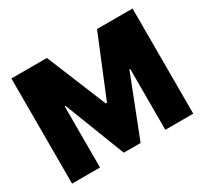

<svg xmlns="http://www.w3.org/2000/svg" viewBox="-147 -939 1225 1150"><g transform="rotate(-30 466.0 -363.5)"><path d="M884.9 0H691.8V-420.5H686.1L524.1 -5.7H407.7L245.7 -423.3H240.1V0H46.9V-727.3H292.6L461.6 -315.3H470.2L639.2 -727.3H884.9Z"/></g></svg>

Font: Linik Sans Black
Style: Regular
Weight: 900
Designer: Fonts by Rasmus Andersson / Changes by Cristiano Sobral with parts from Marc Monis
Foundry: rsms
Version: Version 3.020; ttfautohint (v1.6)